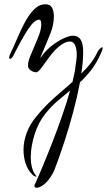

<svg xmlns="http://www.w3.org/2000/svg" viewBox="-20 -410 500 898"><path d="M152 468Q141 468 141 459Q141 453 145 448Q160 415 181.5 363.5Q203 312 226.5 251.5Q250 191 271.5 129Q293 67 308 13Q280 36 250 61.5Q220 87 192 122Q159 163 141.5 219.5Q124 276 124 324Q124 382 148 411Q151 414 151 415Q151 415 150.5 415.5Q150 416 149 416Q145 416 139.5 413Q134 410 129 404Q109 383 99.5 353.5Q90 324 90 290Q90 251 105 211Q120 171 149 136Q192 84 236 45.5Q280 7 319 -27Q324 -48 328 -66.5Q332 -85 333 -100Q335 -114 337 -128Q339 -142 339 -155Q339 -180 331.5 -198Q324 -216 306 -216Q296 -216 283.5 -210.5Q271 -205 254 -191Q238 -178 222.5 -158.5Q207 -139 193 -119Q179 -99 168 -85.5Q157 -72 149 -72Q137 -72 124 -80.5Q111 -89 111 -104Q111 -121 120.5 -145Q130 -169 142 -196Q154 -223 163.5 -249Q173 -275 173 -297Q173 -318 163 -318Q140 -318 109 -269.5Q78 -221 41 -147Q34 -135 27 -135Q23 -135 23 -141Q23 -149 30 -163Q44 -191 60 -229Q76 -267 95.5 -304Q115 -341 139 -365.5Q163 -390 193 -390Q215 -390 223.5 -373.5Q232 -357 232 -334Q232 -315 228 -294.5Q224 -274 217 -257Q194 -199 181.5 -171Q169 -143 169 -138Q188 -168 216.5 -191.5Q245 -215 274 -229Q303 -243 322 -243Q345 -243 357 -225Q369 -207 369 -167Q369 -120 360 -66Q383 -88 401.5 -111Q420 -134 433 -161Q438 -173 446 -181Q454 -189 458 -189Q460 -189 460 -185Q460 -178 453 -163Q432 -115 407 -83Q382 -51 354 -25Q341 44 322 115Q303 186 283 247Q263 308 248 349Q233 390 228 399Q207 436 186.5 452Q166 468 152 468Z"/></svg>

Font: Comforter
Style: Regular
Weight: 400
Designer: Robert E. Leuschke
Foundry: Robert E. Leuschke
Version: Version 1.013; ttfautohint (v1.8.3)